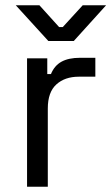

<svg xmlns="http://www.w3.org/2000/svg" viewBox="-20 -711 424 731"><path d="M83 0V-489H160V-429H174Q187 -461 214 -476Q241 -491 285 -491H343V-419H280Q227 -419 194.5 -389.5Q162 -360 162 -298V0ZM164 -555 40 -691H130L205 -608H219L295 -691H384L261 -555Z"/></svg>

Font: Space Grotesk
Style: Regular
Weight: 400
Designer: Florian Karsten
Foundry: Florian Karsten
Version: Version 2.000